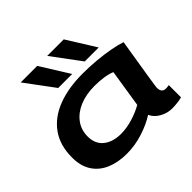

<svg xmlns="http://www.w3.org/2000/svg" viewBox="-187 -1001 1223 1223"><g transform="rotate(-45 424.5 -390.0)"><path d="M712 10Q668 10 629 -12Q590 -34 574 -70Q519 -35 447.5 -12.5Q376 10 304 10Q226 10 166.5 -15Q107 -40 73 -91Q39 -142 39 -220Q39 -330 91.5 -403.5Q144 -477 239.5 -514Q335 -551 465 -551Q525 -551 587 -545.5Q649 -540 702.5 -530Q756 -520 791 -508Q765 -350 750 -255Q735 -160 735 -153Q735 -108 773 -108Q788 -108 801 -111V-1Q785 4 760 7Q735 10 712 10ZM570 -164 610 -419Q581 -431 543 -436.5Q505 -442 463 -442Q386 -442 328 -417.5Q270 -393 237 -348.5Q204 -304 204 -245Q204 -178 248.5 -142Q293 -106 367 -106Q417 -106 472 -122.5Q527 -139 570 -164ZM290 -596 146 -790H295L416 -596ZM529 -596 385 -790H534L655 -596Z"/></g></svg>

Font: Georama Extra Expanded SemiBold
Style: Italic
Weight: 600
Width: 8
Italic angle: -9°
Designer: Jean-Baptiste Levee
Foundry: Production Type
Version: Version 1.000